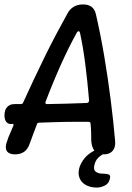

<svg xmlns="http://www.w3.org/2000/svg" viewBox="-25 -697 595 867"><path d="M43 0Q25 0 14 -7Q3 -14 1.5 -27.5Q0 -41 7 -59Q12 -76 19.5 -92.5Q27 -109 34 -126Q36 -131 36 -134.5Q36 -138 33 -138Q32 -137 30.5 -137Q29 -137 27 -137Q15 -136 7 -143Q-1 -150 -3.5 -162Q-6 -174 -4 -186V-188Q-2 -201 4 -209.5Q10 -218 19 -222.5Q28 -227 41 -227H68Q73 -227 76 -229Q79 -231 80 -235Q103 -286 127 -336.5Q151 -387 175.5 -437.5Q200 -488 226 -537Q252 -586 278 -633Q300 -677 350 -677Q398 -677 408 -633Q429 -542 445.5 -444.5Q462 -347 474.5 -249Q487 -151 495 -59Q497 -31 483.5 -15.5Q470 0 444 0Q416 0 402.5 -15.5Q389 -31 387 -62Q387 -81 386.5 -100Q386 -119 384 -138Q384 -147 374 -147Q347 -147 319.5 -147Q292 -147 264 -146.5Q236 -146 208 -145Q180 -144 152 -143Q148 -143 145 -141Q142 -139 141 -134Q133 -113 125 -91.5Q117 -70 109 -48Q101 -24 84.5 -12Q68 0 43 0ZM187 -227Q233 -228 278 -229Q323 -230 367 -232Q373 -233 375.5 -236.5Q378 -240 377 -246Q370 -331 360 -408.5Q350 -486 336 -550Q334 -556 330 -556Q326 -556 322 -550Q286 -485 250 -405Q214 -325 181 -238Q179 -233 180.5 -230Q182 -227 187 -227ZM413 150Q382 150 361 137.5Q340 125 333 103.5Q326 82 335 55Q342 37 354.5 20.5Q367 4 388 -9.5Q409 -23 439 -32L462 -10Q462 -10 448 -4.5Q434 1 419 15Q404 29 400 55Q398 71 407 78Q416 85 429 86.5Q442 88 452 88Q460 88 467 91.5Q474 95 472 106Q468 131 449 140.5Q430 150 413 150Z"/></svg>

Font: Winky Sans
Style: Italic
Weight: 400
Italic angle: -8.97852°
Designer: Simon Atzbach
Foundry: typofactur
Version: Version 1.205